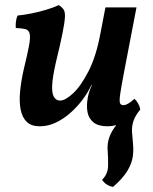

<svg xmlns="http://www.w3.org/2000/svg" viewBox="-20 -487 600 754"><path d="M136 9Q103 9 85 -8.5Q67 -26 61 -57Q55 -88 59 -129Q63 -170 74 -218Q88 -275 94 -307.5Q100 -340 96.5 -354.5Q93 -369 80 -372.5Q67 -376 42 -377Q41 -388 42.5 -401.5Q44 -415 49 -426Q72 -428 102.5 -434Q133 -440 162.5 -449Q192 -458 211 -467Q223 -459 229.5 -450Q236 -441 235 -420Q234 -399 225.5 -356.5Q217 -314 199 -240Q187 -187 185 -154.5Q183 -122 191.5 -107Q200 -92 216 -92Q236 -92 266.5 -120Q297 -148 327.5 -207Q358 -266 375 -359L394 -458H516L468 -208Q456 -146 452 -117.5Q448 -89 451.5 -81.5Q455 -74 465 -74Q481 -74 508 -99Q516 -92 522.5 -80.5Q529 -69 531 -57Q504 -28 470 -9.5Q436 9 403 9Q366 9 347 -6.5Q328 -22 323.5 -47.5Q319 -73 325 -105Q327 -116 331 -128Q335 -140 341 -153H339Q325 -123 303.5 -94.5Q282 -66 255 -42.5Q228 -19 198 -5Q168 9 136 9ZM424 247Q396 242 381 219Q404 196 404.5 164.5Q405 133 403 108Q400 79 409 53Q418 27 439.5 0.5Q461 -26 497 -57H531Q511 -33 504 -11.5Q497 10 498.5 31Q500 52 502 74Q505 101 501.5 127.5Q498 154 480.5 183.5Q463 213 424 247Z"/></svg>

Font: Vollkorn SemiBold
Style: Italic
Weight: 600
Italic angle: -11°
Designer: Friedrich Althausen
Foundry: Friedrich Althausen
Version: Version 5.000